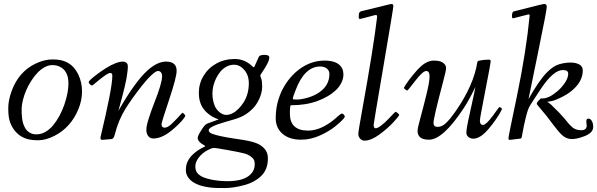

<svg xmlns="http://www.w3.org/2000/svg" viewBox="-20 -702 3035 976"><path d="M378.4 -322.3Q397 -282.5 397 -237.3Q397 -192.1 378.5 -147Q360.1 -101.8 329.2 -67Q298.3 -32.2 255 -10.6Q211.7 11 174.3 11Q137 11 113.4 2.9Q89.8 -5.1 73.1 -19.3Q56.4 -33.4 44.8 -52.4Q33.2 -71.3 27.6 -92.9Q22 -114.5 22 -153.4Q22 -192.4 39.7 -240.7Q57.4 -289.1 88.3 -324.1Q119.1 -359.1 162.7 -379.5Q206.3 -399.9 246.7 -399.9Q287.1 -399.9 312 -389Q336.9 -378.2 352.4 -361.2Q367.9 -344.2 378.4 -322.3ZM119.1 -36.6Q137.7 -19 163.8 -19Q189.9 -19 211.8 -32Q233.6 -44.9 251 -66.2Q268.3 -87.4 283 -114.7Q297.6 -142.1 307.4 -170.9Q327.9 -231.4 327.9 -278.1Q327.9 -344.2 280.5 -364.5Q265.1 -371.1 245.8 -371.1Q226.6 -371.1 207 -360.5Q187.5 -349.9 170.7 -332.2Q153.8 -314.5 138.8 -291.1Q123.8 -267.8 113.2 -243Q102.5 -218.3 96.3 -192.9Q90.1 -167.5 90.1 -150.8Q90.1 -134 90.3 -125.2Q90.6 -116.5 92.2 -102.3Q93.8 -88.1 96.7 -77.9Q99.6 -67.6 105.3 -55.8Q111.1 -43.9 119.1 -36.6Z M801 -70.1Q801 -53 816.9 -53Q832.3 -53 852.1 -71.9Q871.8 -90.8 882.3 -102.1Q892.8 -113.3 899.7 -121.1Q906.5 -128.9 908 -128.9Q909.4 -128.9 915.6 -122.7Q921.9 -116.5 921.9 -113.3Q921.9 -110.1 912.4 -97.7Q902.8 -85.2 885.9 -68.5Q868.9 -51.8 848.9 -35.9Q801 2 759 2Q742.9 2 733.4 -10.5Q723.9 -22.9 723.9 -42.4Q723.9 -61.8 736.5 -101.2Q749 -140.6 763.9 -178.2Q804 -278.8 804 -314.9Q804 -325.9 798.7 -333.5Q793.5 -341.1 783 -341.1Q772.5 -341.1 749.9 -320.2Q727.3 -299.3 701.7 -266.6Q650.1 -200.7 618.7 -150.6Q582 -91.8 563.5 -18.1Q558.1 4.2 546.9 4.9Q504.4 9 499.3 9Q489 9 491 -4.9Q551 -255.6 551 -315.9Q551 -331.1 541.1 -331.1Q531.2 -331.1 509.3 -315.1Q487.3 -299.1 468.8 -283.1Q450.2 -267.1 447.3 -267.1Q444.3 -267.1 437.6 -273.1Q430.9 -279.1 430.9 -284.1Q430.9 -289.1 443 -299.9Q455.1 -310.8 475.1 -325.7Q495.1 -340.6 517.6 -355Q571.5 -388.9 606 -388.9Q615 -388.9 622.4 -383.1Q629.9 -377.2 629.9 -364.4Q629.9 -351.6 627.4 -333.3Q625 -314.9 622.4 -300.2Q619.9 -285.4 613.5 -259.5Q607.2 -233.6 604 -221.3Q600.8 -209 592.5 -178.1Q584.2 -147.2 582 -138.9Q666 -286.1 729.7 -343.8Q779.5 -388.9 824 -388.9Q877.9 -388.9 877.9 -342Q877.9 -309.3 839.5 -194.7Q801 -80.1 801 -70.1Z M1131.8 -84Q1040.8 -58.6 1040.8 -40Q1040.8 -27.8 1061.3 -21Q1081.8 -14.2 1099.9 -10.3Q1129.2 -3.9 1163.7 1.3Q1198.2 6.6 1213.1 8.8Q1228 11 1243.3 14.3Q1258.5 17.6 1274.8 22.8Q1291 28.1 1302.4 35.3Q1313.7 42.5 1323 52.2Q1341.8 71.5 1341.8 102.1Q1341.8 132.6 1332.9 154.7Q1324 176.8 1307.4 192.7Q1290.8 208.7 1268.7 220.7Q1246.6 232.7 1219 239.7Q1165.3 253.9 1123.2 253.9Q1081.1 253.9 1064.6 252.7Q1048.1 251.5 1030.4 248.4Q1012.7 245.4 997.7 240.6Q982.7 235.8 968.9 228.3Q955.1 220.7 945.6 210.9Q924.8 189.2 924.8 164.3Q924.8 139.4 932 122.7Q939.2 106 949.6 94.1Q960 82.3 973.4 71.8Q993.9 55.7 1017.8 44.9Q1028.1 41.3 1016.5 35.6Q1004.9 30 994.9 19.8Q984.9 9.5 984.9 -0.9Q984.9 -11.2 1003.1 -40Q1021.2 -68.8 1031.7 -73L1085.9 -93Q1090.8 -95 1090.7 -95.6Q1090.6 -96.2 1088.1 -96.8Q1085.7 -97.4 1085.1 -97.5Q1084.5 -97.7 1078.4 -100Q1072.3 -102.3 1061.6 -107.9Q1051 -113.5 1037.4 -124.6Q1023.7 -135.7 1013.9 -149.4Q990.7 -182.1 990.7 -229.6Q990.7 -277.1 1014.8 -316.8Q1038.8 -356.4 1080.2 -379.3Q1121.6 -402.1 1173.7 -402.1Q1225.8 -402.1 1265.9 -362.1Q1270.3 -357.7 1273.6 -363.9Q1276.9 -370.1 1284.9 -389.3Q1293 -408.4 1295.7 -413.3Q1300.5 -423.1 1324.7 -423.1Q1348.9 -423.1 1348.9 -409.8Q1348.9 -396.5 1337.9 -376Q1326.9 -355.5 1315.1 -338.4Q1303.2 -321.3 1303 -318.6Q1302.7 -315.9 1307.7 -303Q1312.7 -290 1312.7 -261.2Q1312.7 -232.4 1298 -199.3Q1283.2 -166.3 1257.8 -143.1Q1232.4 -119.9 1206.2 -108.3Q1179.9 -96.7 1131.8 -84ZM1056.4 211.4Q1096.2 219 1137.1 219Q1178 219 1208.1 210.1Q1238.3 201.2 1256.6 181.4Q1274.9 161.6 1274.9 133.1Q1274.9 111.1 1264.3 101.6Q1253.7 92 1245.4 87.3Q1237.1 82.5 1224.4 78.6Q1203.1 72.5 1140 61.3Q1076.9 50 1070.2 50Q1063.5 50 1059.2 51.3Q1054.9 52.5 1052.1 53.6Q1049.3 54.7 1043.7 57.4Q1038.1 60.1 1035.9 61Q1007.8 75.7 990.4 98.8Q972.9 121.8 972.9 144.4Q972.9 167 985 179.7Q997.1 192.4 1015 199.6Q1033 206.8 1056.4 211.4ZM1096.4 -131.3Q1113.8 -117.9 1129.3 -117.9Q1144.8 -117.9 1160.4 -125.4Q1176 -132.8 1190.9 -147.5Q1205.8 -162.1 1218 -181.2Q1244.9 -223.6 1244.9 -279.1Q1244.9 -329.6 1209 -358.9Q1191.4 -373 1170.5 -373Q1149.7 -373 1131.6 -363.4Q1113.5 -353.8 1100.7 -338.4Q1087.9 -323 1078.5 -303.8Q1069.1 -284.7 1064.5 -265.4Q1059.8 -246.1 1059.8 -224.7Q1059.8 -203.4 1065.2 -183Q1070.6 -162.6 1078.5 -150.8Q1086.4 -138.9 1096.4 -131.3Z M1458.7 -167Q1453.6 -167 1453.6 -124Q1453.6 -38.1 1546.6 -38.1Q1601.3 -38.1 1661.9 -81.5Q1677.5 -92.8 1688 -102.5Q1712.6 -125 1717.8 -125Q1722.9 -125 1727.8 -119Q1732.7 -113 1732.7 -109.5Q1732.7 -106 1726.8 -98.9Q1720.9 -91.8 1709.6 -81.3Q1698.2 -70.8 1683.2 -58.8Q1668.2 -46.9 1648.3 -35Q1628.4 -23.2 1607.2 -13.7Q1559.6 8.1 1510.5 8.1Q1442.4 8.1 1407 -30.8Q1381.6 -59.1 1381.6 -100.7Q1381.6 -142.3 1390.7 -179.1Q1399.9 -215.8 1416.1 -247.6Q1432.4 -279.3 1455.4 -306.5Q1478.5 -333.7 1505.6 -353Q1563.2 -394 1629.6 -394Q1699.7 -394 1719.5 -353.5Q1725.6 -341.1 1725.6 -321.7Q1725.6 -302.2 1715.2 -281Q1704.8 -259.8 1686.8 -243.2Q1651.1 -209.7 1593.4 -188.4Q1535.6 -167 1458.7 -167ZM1482.7 -243.9Q1468.5 -209.7 1468.5 -198.7Q1468.5 -196 1489.5 -196Q1510.5 -196 1542.7 -205.1Q1575 -214.1 1599.9 -230.5Q1654.5 -266.4 1654.5 -325.9Q1654.5 -343 1641.6 -353.5Q1628.7 -364 1607.7 -364Q1528.1 -364 1482.7 -243.9Z M1969.5 -681.9Q1979.5 -681.9 1979.5 -670.9Q1979.5 -659.9 1929.4 -366.7Q1879.4 -73.5 1879.4 -68.1Q1879.4 -50 1889.4 -50Q1899.4 -50 1916.6 -63.1Q1933.8 -76.2 1949.2 -92Q1964.6 -107.9 1977.2 -121Q1989.7 -134 1991.3 -134Q1992.9 -134 2001.2 -127.3Q2009.5 -120.6 2009.5 -118.2Q2009.5 -115.7 2001.2 -105.3Q1992.9 -95 1979.5 -80.3Q1966.1 -65.7 1947.6 -49.4Q1929.2 -33.2 1910.2 -19.3Q1866.5 12.9 1833.5 12.9Q1819.6 12.9 1810.5 2.7Q1801.5 -7.6 1801.5 -21.1Q1801.5 -34.7 1819.8 -135Q1878.7 -460.4 1896.5 -612.1Q1898.2 -620.1 1895.6 -623.5Q1893.1 -627 1884.6 -624.9Q1876.2 -622.8 1856 -617.2Q1814 -606 1810.8 -606Q1807.6 -606 1806.4 -606.4Q1803.5 -607.2 1803.5 -615.6Q1803.5 -624 1804.2 -630.6Q1805.9 -641.8 1816.4 -645Q1860.8 -655 1913.5 -668.5Q1966.1 -681.9 1969.5 -681.9Z M2146.5 -341.1Q2129.6 -341.1 2091.1 -291.5Q2052.5 -241.9 2051.5 -241.9Q2047.9 -241.9 2040.6 -246.9Q2033.4 -252 2033.4 -254.9Q2033.4 -257.8 2040.5 -268.6Q2060.1 -298.3 2077.9 -319.3Q2095.7 -340.3 2101.9 -347.3Q2108.2 -354.2 2119 -364.1Q2129.9 -374 2139.6 -379.9Q2163.6 -394 2183.8 -394Q2204.1 -394 2216.7 -390.4Q2229.2 -386.7 2238.4 -377.4Q2247.6 -368.2 2247.6 -355.3Q2247.6 -342.5 2231.4 -282.5Q2183.6 -102.3 2183.6 -76.9Q2183.6 -56.9 2205 -56.9Q2226.3 -56.9 2247.1 -76.4Q2267.8 -95.9 2296.9 -137.7Q2387.9 -268.6 2406.5 -386Q2408.4 -392.1 2415.3 -393.6Q2440.4 -398.9 2465.6 -398.9Q2474.4 -398.9 2474.4 -390.1Q2474.4 -381.3 2446.9 -240.7Q2419.4 -100.1 2419.4 -89.1Q2419.4 -66.9 2435.5 -66.9Q2450.4 -66.9 2484.4 -112.3Q2496.8 -129.4 2507.1 -143.7Q2517.3 -158 2519.2 -158Q2521 -158 2526.2 -154.4Q2531.5 -150.9 2531.5 -148.3Q2531.5 -145.8 2522.7 -129.8Q2513.9 -113.8 2498.4 -91.6Q2482.9 -69.3 2464.8 -48.1Q2421.9 2.9 2386.5 2.9Q2371.8 2.9 2361.2 -5.5Q2350.6 -13.9 2350.6 -28.8Q2350.6 -43.7 2359.3 -85.3Q2367.9 -127 2379.9 -179.8Q2391.8 -232.7 2396.5 -260Q2364 -191.9 2336.4 -150.9Q2231.7 8.1 2160.4 8.1Q2102.5 8.1 2102.5 -37.1Q2102.5 -49.6 2117.8 -105.5Q2133.1 -161.4 2148.3 -224Q2163.6 -286.6 2163.6 -313.8Q2163.6 -341.1 2146.5 -341.1Z M2622.6 2.9 2572.5 9Q2564.5 9 2564.5 2Q2564.5 -5.1 2577.9 -69.7Q2591.3 -134.3 2608.6 -217.8Q2655 -441.7 2672.4 -623Q2672.4 -628.9 2666.5 -628.9L2588.4 -608.9Q2582.5 -608.9 2582.5 -619.1Q2582.5 -642.1 2591.6 -644L2663.6 -662.1Q2740 -681.9 2745.4 -681.9Q2759.5 -681.9 2759.5 -668Q2759.5 -650.9 2714.7 -433.1Q2669.9 -215.3 2666.5 -198Q2719.7 -293.2 2760.3 -334Q2793.9 -367.9 2824.1 -376Q2854.2 -384 2880.5 -384Q2906.7 -384 2924.6 -374.4Q2942.4 -364.7 2942.4 -344.6Q2942.4 -324.5 2935.7 -306Q2929 -287.6 2917.8 -273.1Q2906.7 -258.5 2892 -245.5Q2877.2 -232.4 2861.7 -222.9Q2846.2 -213.4 2829.8 -205.6Q2800.3 -191.4 2786.6 -188.7Q2763.4 -184.1 2761.5 -184.1Q2769.8 -180.2 2782.5 -168.9Q2829.3 -124 2848.3 -100.7Q2867.2 -77.4 2873.5 -70.3Q2879.9 -63.2 2889.6 -54.9Q2907.2 -40 2934.8 -40Q2962.4 -40 2962.4 -64L2960.4 -84Q2960.4 -99.1 2970.7 -99.1Q2981 -99.1 2988.2 -87.4Q2995.4 -75.7 2995.4 -58Q2995.4 -40.3 2983.2 -28.9Q2970.9 -17.6 2953.1 -10.5Q2914.1 4.9 2886.4 4.9Q2858.6 4.9 2836.4 -16.1Q2819.6 -31.5 2793.8 -65.9Q2768.1 -100.3 2758.9 -111.9Q2749.8 -123.5 2735.8 -139.6Q2708.5 -171.4 2708.5 -174.2Q2708.5 -177 2709.7 -179.6Q2710.9 -182.1 2712.6 -184.4Q2714.4 -186.8 2716.8 -189.3Q2719.2 -191.9 2720.9 -193.6Q2722.7 -195.3 2724.5 -197Q2726.3 -198.7 2727.9 -200.3Q2729.5 -201.9 2741.5 -201.9Q2753.4 -201.9 2770.9 -209.7Q2788.3 -217.5 2811.5 -236.7Q2834.7 -255.9 2851.6 -281Q2868.4 -306.2 2868.4 -327.9Q2868.4 -345.9 2840.6 -345.9Q2794.7 -345.9 2733.4 -256.3Q2725.6 -244.9 2706.1 -215Q2686.5 -185.1 2674.8 -166.7Q2663.1 -148.4 2652.1 -102.1Q2641.1 -55.7 2637.1 -31.1Q2633.1 -6.6 2631 -1.8Q2628.9 2.9 2622.6 2.9Z"/></svg>

Font: Fanwood Text
Style: Italic
Weight: 400
Italic angle: -9°
Version: Version 1.101